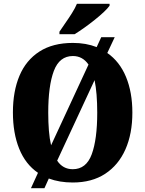

<svg xmlns="http://www.w3.org/2000/svg" viewBox="-20 -951 765 1011"><path d="M293 -784Q306 -804 324 -829.5Q342 -855 359 -882Q376 -909 385 -931H557V-921Q548 -908 527.5 -888.5Q507 -869 479.5 -847Q452 -825 424 -805Q396 -785 373 -771H293ZM180 -41Q114 -86 81 -168Q48 -250 48 -359Q48 -470 82.5 -552Q117 -634 187.5 -679.5Q258 -725 364 -725Q399 -725 430 -719.5Q461 -714 489 -703L513 -755H584L545 -672Q610 -627 643.5 -546Q677 -465 677 -358Q677 -247 640.5 -164.5Q604 -82 534 -36Q464 10 363 10Q293 10 237 -11L214 40H143ZM446 -611Q415 -656 364 -656Q293 -656 263.5 -577.5Q234 -499 234 -358Q234 -307 237.5 -263.5Q241 -220 249 -186ZM363 -60Q434 -60 463 -138.5Q492 -217 492 -358Q492 -409 488.5 -452Q485 -495 478 -529L281 -105Q311 -60 363 -60Z"/></svg>

Font: Noto Serif Condensed Black
Style: Regular
Weight: 900
Width: 3
Designer: Monotype Design Team
Foundry: Monotype Imaging Inc.
Version: Version 2.015; ttfautohint (v1.8.4.7-5d5b)